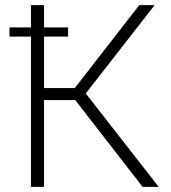

<svg xmlns="http://www.w3.org/2000/svg" viewBox="-20 -730 668 750"><path d="M101 0V-587H17V-623H101V-710H152V-623H246V-587H152V-386H272L524 -710H584L315 -365L600 0H537L274 -339H152V0Z"/></svg>

Font: Raleway Light
Style: Regular
Weight: 300
Designer: Matt McInerney, Pablo Impallari, Rodrigo Fuenzalida
Foundry: Matt McInerney, Pablo Impallari, Rodrigo Fuenzalida
Version: Version 4.026